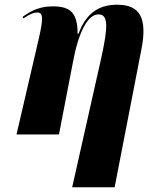

<svg xmlns="http://www.w3.org/2000/svg" viewBox="-20 -570 644 814"><path d="M286 224H466L579 -358C606 -493 574 -550 477 -550C414 -550 349 -527 313 -427H309C309 -519 276 -543 203 -543C156 -543 120 -530 76 -499L79 -492C110 -512 124 -517 137 -517C163 -517 165 -496 144 -404L50 0H230L289 -305C311 -427 350 -509 397 -509C438 -509 440 -463 409 -323Z"/></svg>

Font: Noto Serif Display Condensed Black
Style: Italic
Weight: 900
Width: 3
Italic angle: -12°
Designer: Monotype Design Team
Foundry: Monotype Imaging Inc.
Version: Version 2.009